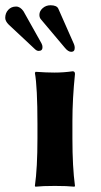

<svg xmlns="http://www.w3.org/2000/svg" viewBox="-52 -704 384 727"><path d="M89.8 -234.9Q89.8 -374 80.1 -428.2L83 -432.1Q124 -429.2 153.8 -429.2Q189 -429.2 223.1 -434.1Q231.9 -434.1 231.9 -423.8Q222.2 -328.6 222.2 -246.1V-180.2Q222.2 -71.3 231.9 0L230 2.9Q202.1 0 155.8 0Q108.9 0 82 2.9L80.1 0Q89.8 -67.9 89.8 -180.2ZM-32.2 -636.2Q-32.2 -624 -19 -610.8L79.1 -519Q86.9 -511.2 94.2 -511.2Q109.4 -511.2 108.9 -525.9Q108.9 -532.7 105 -540L37.1 -661.1Q24.9 -679.2 8.8 -679.2Q-9.3 -679.2 -20.8 -666.7Q-32.2 -654.3 -32.2 -636.2ZM97.2 -647.9Q97.2 -638.2 102.1 -631.8L193.8 -522.9Q206.1 -507.8 217.8 -507.8Q231 -507.8 231 -522.9Q231 -529.8 228 -537.1L168.9 -670.9Q163.1 -684.1 139.2 -684.1Q122.1 -684.1 109.6 -673.1Q97.2 -662.1 97.2 -647.9Z"/></svg>

Font: Linux Biolinum
Style: Bold
Weight: 700
Designer: Philipp H. Poll
Foundry: Philipp H. Poll
Version: Version 1.3.2 ; ttfautohint (v0.9)